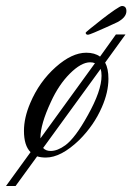

<svg xmlns="http://www.w3.org/2000/svg" viewBox="-70 -526 442 641"><path d="M83 0Q67 0 54 -4L-18 95H-50L32 -18Q10 -40 10 -89Q10 -133 31 -182Q61 -253 116 -302Q170 -350 218 -350Q246 -350 264 -337L317 -411H349L281 -317Q292 -297 292 -263Q292 -218 270 -168Q244 -108 195 -59Q134 0 83 0ZM65 -66V-64L247 -315Q240 -318 231 -318Q201 -318 163 -280Q126 -243 100 -186Q65 -111 65 -66ZM99 -22Q122 -22 148 -41Q181 -65 223 -141Q269 -223 269 -273Q269 -287 266 -296L74 -32Q83 -22 99 -22ZM224 -410Q216 -410 216 -417Q216 -418 232.5 -431.5Q249 -445 271.5 -462.5Q294 -480 313 -493Q332 -506 337 -506Q352 -506 352 -489Q352 -468 322 -452Q307 -445 285 -435Q263 -425 245 -417.5Q227 -410 224 -410Z"/></svg>

Font: Carattere
Style: Regular
Weight: 400
Designer: Robert E. Leuschke
Foundry: Robert E. Leuschke
Version: Version 1.010; ttfautohint (v1.8.3)